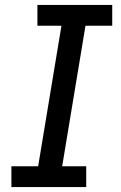

<svg xmlns="http://www.w3.org/2000/svg" viewBox="-20 -755 490 775"><path d="M26 0V-84H134L228 -651H131V-735H433V-651H325L231 -84H328V0Z"/></svg>

Font: Iosevka Etoile Medium Oblique
Style: Regular
Weight: 500
Italic angle: -9°
Designer: Belleve Invis
Foundry: Belleve Invis
Version: Version 15.5.2; ttfautohint (v1.8.4)